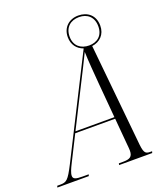

<svg xmlns="http://www.w3.org/2000/svg" viewBox="-216 -999 956 1107"><g transform="rotate(-20 262.5 -445.5)"><path d="M-57 0H136L139 -10H103C60 -10 44 -15 44 -35C44 -52 55 -76 68 -102L147 -259H392L406 -98C407 -85 409 -71 409 -58C409 -20 392 -10 350 -10H324L322 0H525L528 -10H517C484 -10 477 -21 471 -93L411 -698C459 -704 495 -738 495 -793C495 -857 451 -891 395 -891C339 -891 296 -854 296 -794C296 -747 322 -715 360 -702L57 -102C14 -18 3 -10 -36 -10H-54ZM396 -707C347 -707 307 -735 307 -793C307 -851 345 -881 396 -881C446 -881 483 -851 483 -793C483 -736 446 -707 396 -707ZM266 -495C314 -591 336 -632 359 -681C360 -632 368 -536 373 -477L391 -269H152Z"/></g></svg>

Font: Noto Serif Display Condensed Light
Style: Italic
Weight: 300
Width: 3
Italic angle: -12°
Designer: Monotype Design Team
Foundry: Monotype Imaging Inc.
Version: Version 2.009